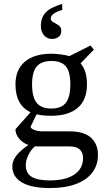

<svg xmlns="http://www.w3.org/2000/svg" viewBox="-20 -746 540 982"><path d="M424.8 -314Q424.8 -234.9 377.4 -194.3Q330.1 -153.8 241.2 -153.8Q201.2 -153.8 167 -161.1L136.2 -97.2Q137.7 -88.9 155.3 -81.5Q172.9 -74.2 199.2 -74.2H335Q409.2 -74.2 445.1 -42Q481 -9.8 481 46.9Q481 98.1 452.4 136.2Q423.8 174.3 368.7 195.1Q313.5 215.8 234.9 215.8Q141.1 215.8 92 187Q43 158.2 43 105Q43 79.1 60.5 54Q78.1 28.8 125 -4.9Q97.2 -14.2 78.1 -36.6Q59.1 -59.1 59.1 -85L136.2 -171.9Q59.1 -208 59.1 -314Q59.1 -389.2 106.7 -430.2Q154.3 -471.2 245.1 -471.2Q263.2 -471.2 291.5 -467.5Q319.8 -463.9 335 -459L442.9 -513.2L460 -492.2L392.1 -421.9Q424.8 -385.3 424.8 -314ZM404.8 62Q404.8 34.2 387.7 18.6Q370.6 2.9 335.9 2.9H158.2Q137.7 20.5 124.8 47.6Q111.8 74.7 111.8 98.1Q111.8 140.1 142.1 158.4Q172.4 176.8 234.9 176.8Q316.4 176.8 360.6 146.5Q404.8 116.2 404.8 62ZM242.2 -190.9Q295.4 -190.9 317.6 -221.4Q339.8 -252 339.8 -314Q339.8 -378.9 316.9 -406.5Q293.9 -434.1 243.2 -434.1Q191.9 -434.1 168 -406.2Q144 -378.4 144 -314Q144 -249.5 167.5 -220.2Q190.9 -190.9 242.2 -190.9ZM189 -612.8Q189 -655.8 213.4 -681.9Q237.8 -708 298.3 -726.1V-695.3Q239.7 -677.7 239.7 -651.9Q239.7 -640.6 248 -635.3Q256.3 -629.9 266.6 -624.8Q276.9 -619.6 285.2 -611.6Q293.5 -603.5 293.5 -586.9Q293.5 -568.4 280 -557.6Q266.6 -546.9 245.6 -546.9Q220.7 -546.9 204.8 -565.7Q189 -584.5 189 -612.8Z"/></svg>

Font: Tinos
Style: Regular
Weight: 400
Designer: Steve Matteson
Foundry: Monotype Imaging Inc.
Version: Version 1.23